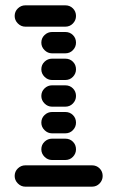

<svg xmlns="http://www.w3.org/2000/svg" viewBox="-20 -710 440 720"><path d="M35 -50Q35 -34 47 -22Q59 -10 75 -10H325Q342 -10 353.5 -22Q365 -34 365 -50Q365 -67 353.5 -78.5Q342 -90 325 -90H75Q59 -90 47 -78.5Q35 -67 35 -50ZM135 -150Q135 -134 147 -122Q159 -110 175 -110H225Q242 -110 253.5 -122Q265 -134 265 -150Q265 -167 253.5 -178.5Q242 -190 225 -190H175Q159 -190 147 -178.5Q135 -167 135 -150ZM135 -250Q135 -234 147 -222Q159 -210 175 -210H225Q242 -210 253.5 -222Q265 -234 265 -250Q265 -267 253.5 -278.5Q242 -290 225 -290H175Q159 -290 147 -278.5Q135 -267 135 -250ZM135 -350Q135 -334 147 -322Q159 -310 175 -310H225Q242 -310 253.5 -322Q265 -334 265 -350Q265 -367 253.5 -378.5Q242 -390 225 -390H175Q159 -390 147 -378.5Q135 -367 135 -350ZM135 -450Q135 -434 147 -422Q159 -410 175 -410H225Q242 -410 253.5 -422Q265 -434 265 -450Q265 -467 253.5 -478.5Q242 -490 225 -490H175Q159 -490 147 -478.5Q135 -467 135 -450ZM135 -550Q135 -534 147 -522Q159 -510 175 -510H225Q242 -510 253.5 -522Q265 -534 265 -550Q265 -567 253.5 -578.5Q242 -590 225 -590H175Q159 -590 147 -578.5Q135 -567 135 -550ZM35 -650Q35 -634 47 -622Q59 -610 75 -610H225Q242 -610 253.5 -622Q265 -634 265 -650Q265 -667 253.5 -678.5Q242 -690 225 -690H75Q59 -690 47 -678.5Q35 -667 35 -650Z"/></svg>

Font: Matrix Sans Raster
Style: Regular
Weight: 400
Designer: Brad Neil
Version: Version 1.100